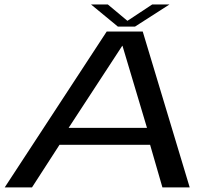

<svg xmlns="http://www.w3.org/2000/svg" viewBox="-32 -814 942 834"><path d="M-11.5 0H107L226.5 -185H620L673.5 0H792L588 -677H431.5ZM266 -258.5 499 -615H500L606.5 -258.5ZM480 -698.5H554.5L704 -794.5H629L521.5 -723.5L436.5 -794.5H363.5Z"/></svg>

Font: Anybody Expanded
Style: Italic
Weight: 400
Width: 7
Italic angle: -10°
Version: Version 1.113;gftools[0.9.25]